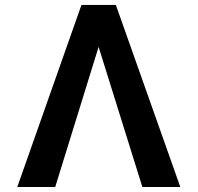

<svg xmlns="http://www.w3.org/2000/svg" viewBox="-20 -747 789 767"><path d="M49 0 305.4 -727.3H442.8L700.3 0H548.7L373.9 -559.7L200.6 0Z"/></svg>

Font: Inter P Semi Bold
Style: Regular
Weight: 600
Designer: Rasmus Andersson
Foundry: rsms
Version: Version 3.018;git-588b23468